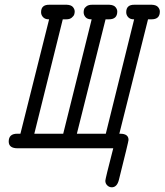

<svg xmlns="http://www.w3.org/2000/svg" viewBox="-20 -631 700 817"><path d="M17.1 -28.8Q17.1 -62 53.2 -62H66.9L189 -548.8H187Q171.9 -548.8 163.3 -557.9Q154.8 -566.9 154.8 -579.1Q154.8 -611.3 189.9 -610.8H264.2Q283.2 -609.9 290.5 -600.8Q297.9 -591.8 297.9 -582Q297.9 -576.2 295.9 -569.6Q293.9 -563 285.4 -555.9Q276.9 -548.8 262.2 -548.8H247.1L126 -62H249L370.1 -548.8H368.2Q352.1 -548.8 344 -557.9Q335.9 -566.9 335.9 -579.1Q335.9 -585 337.9 -591.6Q339.8 -598.1 348.4 -604.5Q356.9 -610.8 372.1 -610.8H444.8Q463.9 -609.9 471.4 -600.8Q479 -591.8 479 -582Q479 -548.8 443.8 -548.8H429.2L307.1 -62H430.2L550.8 -548.8H548.8Q533.7 -548.8 525.4 -557.9Q517.1 -566.9 517.1 -579.1Q517.1 -611.3 551.8 -610.8H626Q645 -609.9 652.6 -600.8Q660.2 -591.8 660.2 -582Q660.2 -548.8 625 -548.8H609.9L487.8 -62H491.2Q527.3 -62 526.9 -35.2Q526.9 -29.3 485.8 134.8Q478 165.5 456.1 166Q444.8 166 436.5 158Q428.2 149.9 428.2 138.2Q428.2 134.3 436.5 100.1Q444.8 65.9 453.4 33.4Q461.9 1 461.9 0H55.2Q17.1 0 17.1 -28.8Z"/></svg>

Font: CMU Typewriter Text
Style: Italic
Weight: 500
Italic angle: -14.04°
Version: Version 0.7.0